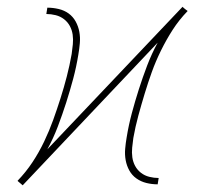

<svg xmlns="http://www.w3.org/2000/svg" viewBox="-20 -553 640 576"><path d="M48 3 47 2Q47 2 47 2Q47 2 47 2L40 -4L33 -10V-11Q58 -37 77.5 -66.5Q97 -96 112.5 -128.5Q128 -161 139.5 -193Q151 -225 161.5 -258Q172 -291 180.5 -324Q189 -357 195 -391Q197 -405 198.5 -420Q200 -435 198 -449Q196 -463 189.5 -475Q183 -487 172 -495.5Q161 -504 147 -507.5Q133 -511 119 -511L122 -530Q139 -530 156 -526Q173 -522 186 -512.5Q199 -503 207 -488.5Q215 -474 218 -457.5Q221 -441 219.5 -423.5Q218 -406 215 -389Q209 -352 199.5 -316.5Q190 -281 178.5 -245Q167 -209 153.5 -173.5Q140 -138 122 -105L528 -533V-532Q528 -532 528 -532Q528 -532 528 -532L535 -526L543 -520L542 -519Q517 -493 498 -463.5Q479 -434 463 -401.5Q447 -369 435.5 -337Q424 -305 414 -272Q404 -239 395 -206Q386 -173 380 -139Q378 -125 376.5 -110Q375 -95 377 -81Q379 -67 385.5 -55Q392 -43 403 -34.5Q414 -26 428 -22.5Q442 -19 456 -19L453 0Q436 0 419.5 -4Q403 -8 389.5 -17.5Q376 -27 368 -41.5Q360 -56 357 -72.5Q354 -89 355.5 -106.5Q357 -124 360 -141Q366 -178 375.5 -213.5Q385 -249 396.5 -285Q408 -321 421.5 -356.5Q435 -392 453 -425Z"/></svg>

Font: Iosevka Slab ThExObl
Style: Regular
Weight: 100
Width: 7
Italic angle: -9°
Monospace: yes
Designer: Belleve Invis
Foundry: Belleve Invis
Version: Version 11.1.1; ttfautohint (v1.8.3)